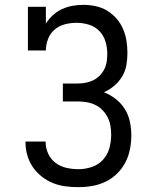

<svg xmlns="http://www.w3.org/2000/svg" viewBox="-20 -763 640 791"><path d="M303 8Q276 8 249 4.5Q222 1 197.5 -9Q173 -19 151.5 -36Q130 -53 115 -75Q100 -97 92.5 -123.5Q85 -150 85 -177V-180H168V-178Q168 -153 178.5 -130Q189 -107 209 -92Q229 -77 253.5 -71.5Q278 -66 303 -66Q331 -66 358 -75Q385 -84 404 -104.5Q423 -125 430.5 -152.5Q438 -180 438 -208Q438 -226 435 -244.5Q432 -263 423.5 -279.5Q415 -296 402 -309.5Q389 -323 372 -331Q355 -339 337 -342Q319 -345 300 -345H239V-419H300Q316 -419 332.5 -422Q349 -425 363.5 -432Q378 -439 390 -451Q402 -463 409.5 -477.5Q417 -492 419.5 -508.5Q422 -525 422 -541Q422 -567 414.5 -592Q407 -617 389 -635.5Q371 -654 346 -661.5Q321 -669 296 -669Q271 -669 247.5 -663Q224 -657 205.5 -641.5Q187 -626 178 -602.5Q169 -579 169 -555H95V-735H169V-666Q181 -685 198 -700.5Q215 -716 235.5 -725.5Q256 -735 278.5 -739Q301 -743 324 -743Q349 -743 374.5 -737.5Q400 -732 421.5 -719Q443 -706 460 -686.5Q477 -667 487 -643.5Q497 -620 501 -595Q505 -570 505 -544Q505 -519 500.5 -494Q496 -469 483 -447.5Q470 -426 450.5 -409.5Q431 -393 408 -383Q434 -373 456.5 -355.5Q479 -338 494 -314Q509 -290 515 -262Q521 -234 521 -206Q521 -177 515.5 -148.5Q510 -120 496.5 -94Q483 -68 462 -47.5Q441 -27 415 -14.5Q389 -2 360.5 3Q332 8 303 8Z"/></svg>

Font: Iosevka Etoile
Style: Regular
Weight: 400
Designer: Belleve Invis
Foundry: Belleve Invis
Version: Version 33.2.4